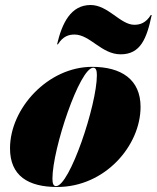

<svg xmlns="http://www.w3.org/2000/svg" viewBox="-20 -737 626 767"><path d="M277.5 -599C340 -599 385 -520 462 -520C541 -520 566 -582 586 -677H582.5C562.5 -645 539.5 -638 516.5 -638C461 -638 412 -717 342 -717C263 -717 228 -645 208 -560H211.5C231.5 -592 254.5 -599 277.5 -599ZM208.5 10C399.5 10 541.5 -155 541.5 -310C541.5 -420 464 -470 348 -470C172 -470 20 -304.5 20 -144.5C20 -34.5 92.5 10 208.5 10ZM204 6.5C193 6.5 189.5 -4.5 189.5 -23.5C189.5 -142.5 298.5 -466.5 352.5 -466.5C363.5 -466.5 367 -455.5 367 -436.5C367 -317.5 258 6.5 204 6.5Z"/></svg>

Font: Bodoni* 48pt Fatface
Style: Italic
Weight: 900
Italic angle: -13°
Version: Version 2.3